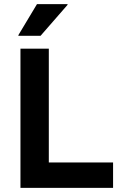

<svg xmlns="http://www.w3.org/2000/svg" viewBox="-20 -911 593 931"><path d="M79.2 0V-675H216.7V-123.3H528.3V0ZM69.2 -737.5V-740.8L159.2 -890.8H307.5V-887.5L176.7 -737.5Z"/></svg>

Font: Funnel Sans
Style: Bold
Weight: 700
Designer: NORD ID, Kristian Moeller
Foundry: Dicotype
Version: Version 1.000